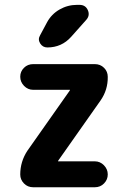

<svg xmlns="http://www.w3.org/2000/svg" viewBox="-20 -790 540 810"><path d="M304.7 -769.5H315.4Q340.8 -769.5 350.6 -747.1Q360.4 -724.6 343.8 -706.1L280.3 -634.8Q240.2 -589.8 179.7 -589.8Q160.2 -589.8 149.4 -606.9Q138.7 -624 149.4 -641.6L178.7 -696.3Q197.3 -730.5 231.4 -750Q265.6 -769.5 304.7 -769.5ZM404.3 -366.2 225.6 -112.3V-111.3L224.6 -110.4Q224.6 -109.4 225.6 -109.4H379.9Q402.3 -109.4 418.5 -92.8Q434.6 -76.2 434.6 -54.2Q434.6 -32.2 418.9 -16.1Q403.3 0 379.9 0H120.1Q96.7 0 81.1 -16.1Q65.4 -32.2 65.4 -53.7Q65.4 -108.4 95.7 -154.3L274.4 -408.2V-409.2L275.4 -410.2Q275.4 -411.1 274.4 -411.1H120.1Q97.7 -411.1 81.5 -427.7Q65.4 -444.3 65.4 -466.3Q65.4 -488.3 81.1 -503.9Q96.7 -519.5 120.1 -519.5H379.9Q403.3 -519.5 418.9 -503.9Q434.6 -488.3 434.6 -465.8Q435.5 -411.1 404.3 -366.2Z"/></svg>

Font: Rounded-X Mgen+ 1m bold
Style: Bold
Weight: 700
Designer: [Source Han Sans]
Ryoko NISHIZUKA  (kana & ideographs); Paul D. Hunt (Latin, Greek & Cyrillic); Wenlong ZHANG  (bopomofo
Version: Version 1.059.20150602